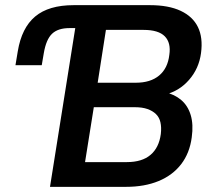

<svg xmlns="http://www.w3.org/2000/svg" viewBox="-20 -725 829 745"><path d="M174 0 272 -616H250Q205 -616 182 -594Q159 -572 150 -519L142 -472H40L49 -526Q64 -617 116.5 -661Q169 -705 266 -705H562Q634 -705 681 -683Q728 -661 748 -620Q768 -579 760 -519Q752 -459 713.5 -415Q675 -371 620 -358L621 -367Q657 -359 683 -337Q709 -315 720 -278.5Q731 -242 724 -192Q716 -131 683 -88Q650 -45 595.5 -22.5Q541 0 469 0ZM310 -96H472Q531 -96 564 -124Q597 -152 604 -205Q607 -231 602.5 -250.5Q598 -270 585 -282.5Q572 -295 552 -302Q532 -309 504 -309H344ZM359 -404H507Q564 -404 597.5 -432Q631 -460 637 -512Q644 -559 619.5 -584Q595 -609 537 -609H391Z"/></svg>

Font: Nunito Sans 10pt SemiCondensed
Style: Bold Italic
Weight: 700
Width: 4
Italic angle: -9°
Designer: Vernon Adams
Foundry: Vernon Adams
Version: Version 3.101;gftools[0.9.27]